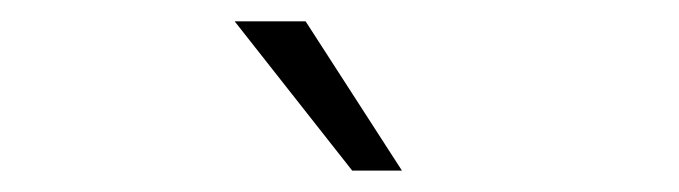

<svg xmlns="http://www.w3.org/2000/svg" viewBox="-20 -734 640 181"><path d="M312 -573.2 201.2 -713.9H268.1L358.9 -573.2Z"/></svg>

Font: Office Code Pro D Light
Style: Regular
Weight: 300
Designer: Nathan Rutzky & Paul D. Hunt
Foundry: Adobe Systems Incorporated
Version: Version 1.004;PS 001.004;hotconv 1.0.70;makeotf.lib2.5.58329